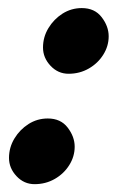

<svg xmlns="http://www.w3.org/2000/svg" viewBox="-20 -430 308 480"><path d="M151.4 -245.6Q125 -245.6 106.3 -265.6Q87.5 -285.6 87.5 -311.2Q87.5 -337.4 101.1 -359.8Q114.6 -382.1 136.4 -396Q158.3 -409.8 184.5 -409.8Q216.8 -409.8 234.2 -387Q251.7 -364.2 251.7 -339.3Q251.7 -314.7 238.2 -293.3Q224.8 -271.8 202 -258.7Q179.2 -245.6 151.4 -245.6ZM66.4 30.4Q40 30.4 21.3 10.4Q2.5 -9.6 2.5 -35.2Q2.5 -61.4 16.1 -83.8Q29.6 -106.1 51.4 -120Q73.3 -133.8 99.5 -133.8Q131.8 -133.8 149.2 -111Q166.7 -88.2 166.7 -63.3Q166.7 -38.7 153.2 -17.3Q139.8 4.2 117 17.3Q94.2 30.4 66.4 30.4Z"/></svg>

Font: EB Garamond
Style: Italic
Weight: 400
Italic angle: -17.2°
Designer: Georg Duffner and Octavio Pardo
Foundry: Georg Duffner
Version: Version 1.001